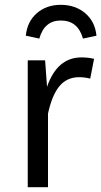

<svg xmlns="http://www.w3.org/2000/svg" viewBox="-20 -776 420 796"><path d="M232 -691Q164 -691 143 -616L87 -628Q93 -687 133 -721.5Q173 -756 232 -756Q292 -756 333 -721.5Q374 -687 380 -628L324 -616Q303 -691 232 -691ZM175 -416Q217 -538 318 -538Q346 -538 370 -532L354 -450Q331 -456 308 -456Q258 -456 227 -419.5Q196 -383 179 -305V0H95V-526H167Z"/></svg>

Font: FiraGO Book
Style: Regular
Weight: 350
Designer: bBox Type
Foundry: bBox Type GmbH
Version: Version 1.001;PS 001.001;hotconv 1.0.88;makeotf.lib2.5.64775